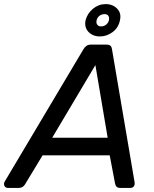

<svg xmlns="http://www.w3.org/2000/svg" viewBox="-60 -918 753 938"><path d="M-21 0Q-34 0 -38.5 -10.5Q-43 -21 -37 -31L348 -678Q354 -688 362.5 -694Q371 -700 384 -700H460Q474 -700 480 -694Q486 -688 487 -678L597 -31Q600 -16 594 -8Q588 0 578 0H527Q516 0 510 -5.5Q504 -11 502 -22L476 -159H148L62 -17Q58 -10 50.5 -5Q43 0 33 0ZM195 -245H466L406 -600ZM428 -740Q393 -740 372 -762.5Q351 -785 358 -819Q367 -853 394.5 -875.5Q422 -898 456 -898Q491 -898 512.5 -875.5Q534 -853 526 -819Q519 -783 490.5 -761.5Q462 -740 428 -740ZM433 -789Q448 -789 458.5 -797.5Q469 -806 472 -819Q475 -832 469.5 -840.5Q464 -849 451 -849Q436 -849 425.5 -840.5Q415 -832 412 -819Q409 -806 415 -797.5Q421 -789 433 -789Z"/></svg>

Font: Rubik
Style: Italic
Weight: 400
Italic angle: -12°
Designer: Hubert and Fischer
Foundry: Hubert and Fischer
Version: Version 2.300;gftools[0.9.30]